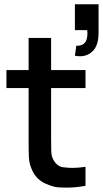

<svg xmlns="http://www.w3.org/2000/svg" viewBox="-20 -867 480 896"><path d="M379 0Q334.5 8.5 292 8.5Q285.5 8.5 257.8 7.8Q230 7 191.5 -10.5Q153 -28 133.5 -65.5Q116 -99 114.8 -133.8Q113.5 -168.5 113.5 -212.5V-456H10V-540H113.5V-690H218.5V-540H379V-456H218.5V-217.5Q218.5 -185 219.2 -161Q220 -137 229.5 -120.5Q247.5 -89.5 274.2 -86.5Q301 -83.5 317 -83.5Q345 -83.5 379 -88.5ZM329.5 -607 336 -653.5Q339 -653.5 341.5 -653.5Q359 -653.5 370.2 -662.2Q381.5 -671 384.8 -684.8Q388 -698.5 388 -710.5Q388 -718 387 -726.5H329.5V-847H440V-716.5Q440 -657.5 415.2 -631Q390.5 -604.5 354 -604.5Q342.5 -604.5 329.5 -607Z"/></svg>

Font: Cns Manrope SemBd
Style: Regular
Weight: 600
Designer: Mikhail Sharanda
Foundry: Mikhail Sharanda
Version: Version 4.504